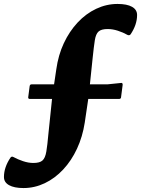

<svg xmlns="http://www.w3.org/2000/svg" viewBox="-41 -786 714 972"><path d="M244 -435Q254 -507 282 -567Q310 -627 352 -672Q394 -717 446 -741.5Q498 -766 554 -766Q602 -766 627.5 -751.5Q653 -737 653 -710Q653 -661 620 -612Q614 -605 605 -609Q582 -622 555.5 -630.5Q529 -639 504 -639Q472 -639 458 -626.5Q444 -614 439 -582Q434 -550 428 -492L408 -300H224ZM388 -165Q377 -94 349 -33.5Q321 27 279 72Q237 117 185.5 141.5Q134 166 78 166Q31 166 5 151.5Q-21 137 -21 110Q-21 61 12 12Q18 4 27 9Q49 21 76 30Q103 39 128 39Q160 39 174 26.5Q188 14 193.5 -18.5Q199 -51 204 -108L224 -300H408ZM109 -349Q110 -359 119 -359H503L571 -366Q580 -368 580 -357L572 -295Q572 -285 561 -285H111Q100 -285 102 -295Z"/></svg>

Font: Hahmlet ExtraBold
Style: Regular
Weight: 800
Designer: Minjoo Ham & Mark Frömberg
Foundry: hypertype
Version: Version 1.002